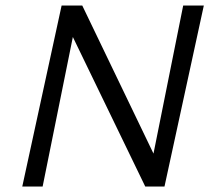

<svg xmlns="http://www.w3.org/2000/svg" viewBox="-20 -678 770 698"><path d="M61 0 204 -658H268L135 0ZM544 0H508L217 -601L231 -658H279L559 -76ZM721 -658 578 0H514L646 -658Z"/></svg>

Font: Ysabeau Office Medium
Style: Italic
Weight: 500
Italic angle: -12°
Designer: Christian Thalmann (Catharsis Fonts)
Version: Version 2.001;gftools[0.9.30]; featfreeze: tnum,lnum,ss02